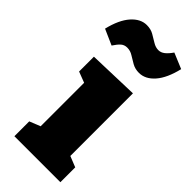

<svg xmlns="http://www.w3.org/2000/svg" viewBox="-297 -868 915 915"><g transform="rotate(45 160.5 -410.5)"><path d="M331 -100V0H21V-100L76 -122V-415L21 -436V-536L276 -544V-122ZM227 -633Q201 -633 180.5 -644.5Q160 -656 142 -667.5Q124 -679 103 -679Q84 -679 71 -667.5Q58 -656 43 -633L-36 -668Q-18 -743 16.5 -782Q51 -821 93 -821Q120 -821 140 -809.5Q160 -798 178.5 -786.5Q197 -775 216 -775Q233 -775 248 -787Q263 -799 278 -821L357 -788Q339 -712 304.5 -672.5Q270 -633 227 -633Z"/></g></svg>

Font: Bitter Black
Style: Regular
Weight: 900
Designer: Sol Matas, and Bitter project Authors
Foundry: Sol Matas
Version: Version 2.001